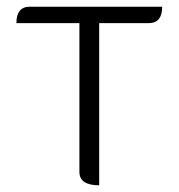

<svg xmlns="http://www.w3.org/2000/svg" viewBox="-20 -553 533 573"><path d="M276 0Q217 0 217 -40V-484H29Q29 -533 69 -533H464Q464 -484 424 -484H276V0Z"/></svg>

Font: Swei Half Moon CJK SC
Style: Light
Weight: 300
Version: Version 2.071